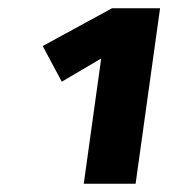

<svg xmlns="http://www.w3.org/2000/svg" viewBox="-20 -763 429 463"><path d="M307 -320H182L224 -622L129 -566L83 -652L250 -743H366Z"/></svg>

Font: Trujillo ExtraBold
Style: Italic
Weight: 800
Italic angle: -8°
Designer: Fira Sans original fonts by bBox Type GmbH, Carrois Corporate GbR, & Edenspiekermann AG / Changes by Cristiano Sobral
Foundry: Fira Sans original fonts by bBox Type GmbH, Carrois Corporate GbR, & Edenspiekermann AG / Changes by Cristiano Sobral
Version: Version 4.301;July 28, 2020;FontCreator 13.0.0.2655 64-bit